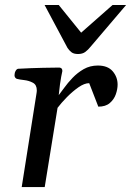

<svg xmlns="http://www.w3.org/2000/svg" viewBox="-20 -762 534 782"><path d="M219.2 -374.5Q227.5 -384.8 241.5 -404.3Q255.4 -423.8 275.4 -444.8Q295.4 -465.8 321 -480.5Q346.7 -495.1 378.4 -495.1Q418.9 -495.1 439 -471.7Q459 -448.2 459 -417.5Q459 -398.9 451.7 -377.9Q444.3 -356.9 427.2 -342.3Q410.2 -327.6 380.4 -327.6L343.3 -423.3Q323.7 -423.3 299.6 -406.5Q275.4 -389.6 252.4 -366.2Q229.5 -342.8 214.4 -322.8L162.1 0H68.4L128.4 -379.9Q129.9 -388.2 129.9 -394Q129.9 -416.5 114 -425Q98.1 -433.6 78.6 -435.8Q59.1 -438 48.3 -440.9Q39.1 -445.3 39.1 -455.6Q39.1 -465.3 43.7 -473.4Q48.3 -481.4 54.2 -481.9Q108.4 -484.9 154.8 -485.8Q201.2 -486.8 221.7 -486.8Q225.6 -486.8 229.7 -483.9Q233.9 -481 233.9 -472.2Q233.9 -472.2 229.2 -449.2Q224.6 -426.3 219.2 -374.5ZM297.9 -542Q280.3 -542 271 -549.3Q261.7 -556.6 254.9 -566.9L161.6 -741.7H219.2L310.5 -628.9L438.5 -741.7H493.7L348.6 -571.3Q338.9 -559.1 327.4 -550.5Q315.9 -542 297.9 -542Z"/></svg>

Font: Gelasio
Style: Italic
Weight: 400
Italic angle: -8.5°
Designer: Eben Sorkin
Foundry: Eben Sorkin
Version: Version 1.008